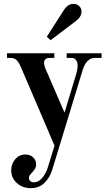

<svg xmlns="http://www.w3.org/2000/svg" viewBox="-20 -732 564 994"><path d="M16.1 -432.1V-456.1H261.2V-432.1H231.9Q222.7 -432.1 215.3 -425Q208 -418 208 -405.8Q208 -395 214.8 -377.9L314 -148.9L375 -350.1Q381.8 -372.6 381.8 -391.1Q381.8 -411.1 373.3 -421.6Q364.7 -432.1 351.1 -432.1H325.2V-456.1H505.9V-432.1H467.8Q450.2 -432.1 433.8 -416.5Q417.5 -400.9 408.2 -370.1L251 145Q237.8 188 210 215.1Q182.1 242.2 139.2 242.2Q96.7 242.2 67.4 215.8Q38.1 189.5 38.1 149.9Q38.1 116.7 58.8 92.3Q79.6 67.9 111.8 67.9Q136.2 67.9 151.6 82.5Q167 97.2 167 119.1Q167 134.8 157.7 147Q148.4 159.2 139.2 168.9Q129.9 178.7 129.9 189Q129.9 199.2 136.7 205.6Q143.6 211.9 155.8 211.9Q179.7 211.9 199 188.5Q218.3 165 227.1 136.2L262.2 22L92.8 -374Q85.4 -391.1 81.1 -399.7Q76.7 -408.2 69.6 -417Q62.5 -425.8 53.2 -429Q43.9 -432.1 30.8 -432.1ZM242.2 -523.9 222.2 -542 311 -680.2Q331.5 -711.9 359.9 -711.9Q377.9 -711.9 389.9 -700.7Q401.9 -689.5 401.9 -671.9Q401.9 -645.5 374 -624Z"/></svg>

Font: Flanker Steampunk
Style: Bold
Weight: 700
Designer: Alexey Kryukov, Leonardo Di Lena
Foundry: Alexey Kryukov, Leonardo Di Lena
Version: 1.210